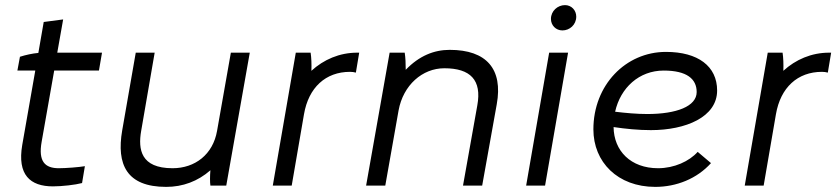

<svg xmlns="http://www.w3.org/2000/svg" viewBox="-20 -726 3271 751"><path d="M187 3C223 3 275 -3 301 -10L312 -76C289 -72 237 -68 210 -68C156 -68 129 -94 143 -172L192 -450H367L379 -520H204L227 -650L151 -640L130 -519C107 -517 80 -511 58 -504L48 -450H118L67 -159C47 -42 98 3 187 3Z M630 5C695 5 754 -17 803 -60C801 -38 801 -12 803 0H865L957 -520H883L829 -214C813 -122 743 -68 655 -68C530 -68 520 -142 532 -213L585 -520H511L458 -216C435 -83 475 5 630 5Z M1047 0H1121L1169 -279C1187 -384 1254 -445 1349 -445C1357 -445 1365 -444 1372 -442L1385 -520H1377C1308 -520 1246 -493 1198 -449C1199 -474 1198 -501 1195 -520H1137Z M1412 0H1487L1539 -294C1557 -393 1632 -459 1718 -459C1820 -459 1865 -413 1847 -314L1791 0H1866L1923 -318C1948 -456 1883 -531 1739 -531C1678 -531 1620 -508 1567 -453C1567 -477 1566 -502 1563 -520H1504Z M2038 0H2112L2202 -520H2128ZM2180 -607C2208 -607 2234 -629 2234 -661C2234 -686 2215 -706 2190 -706C2161 -706 2135 -683 2135 -652C2135 -627 2154 -607 2180 -607Z M2543 5C2626 5 2706 -27 2761 -88L2709 -132C2676 -95 2617 -68 2554 -68C2447 -68 2381 -136 2380 -229C2427 -222 2477 -217 2526 -217C2662 -217 2785 -268 2785 -372C2785 -467 2710 -523 2585 -523C2427 -523 2301 -393 2301 -220C2301 -92 2396 5 2543 5ZM2386 -289C2407 -383 2480 -450 2576 -450C2667 -450 2705 -417 2705 -366C2705 -310 2626 -280 2512 -280C2471 -280 2427 -284 2386 -289Z M2893 0H2967L3015 -279C3033 -384 3100 -445 3195 -445C3203 -445 3211 -444 3218 -442L3231 -520H3223C3154 -520 3092 -493 3044 -449C3045 -474 3044 -501 3041 -520H2983Z"/></svg>

Font: Fixel Display 20240404
Style: Italic
Weight: 400
Italic angle: -10°
Designer: AlfaBravo + MacPaw
Foundry: Kyrylo Tkachov, Marchela Mozhyna, Serhii Makarenko, Maria Weinstein, Zakhar Kryvoshyya
Version: Version 1.211;Glyphs 3.2 (3225)